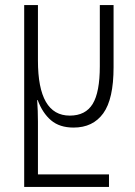

<svg xmlns="http://www.w3.org/2000/svg" viewBox="-20 -734 532 754"><path d="M75 -714H129V-496Q129 -280 254 -280Q316 -280 344 -326Q372 -372 372 -474V-714H426V-470Q426 -345 385.5 -289Q345 -233 269 -233Q214 -233 180.5 -261.5Q147 -290 128 -341H126Q129 -298 129 -256V-49H408V0H75Z"/></svg>

Font: Noto Sans Georgian Light Cond
Style: Regular
Weight: 300
Width: 3
Designer: Monotype Design team
Foundry: Monotype Imaging Inc.
Version: Version 1.000